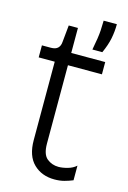

<svg xmlns="http://www.w3.org/2000/svg" viewBox="-107 -725 523 786"><g transform="rotate(15 154.5 -332.0)"><path d="M205 8Q151 8 116.5 -25.5Q82 -59 82 -126V-458H14V-509H52Q72 -509 81.5 -518.5Q91 -528 92 -545L99 -616H138V-510H282V-458H138V-126Q138 -80 159 -63Q180 -46 208 -46Q225 -46 246.5 -52Q268 -58 282 -71V-9Q265 -2 246.5 3Q228 8 205 8ZM218 -546Q229 -602 230.5 -630.5Q232 -659 232 -672H288Q288 -641 282 -611Q276 -581 260 -546Z"/></g></svg>

Font: Bricolage Grotesque 48pt ExtraLight
Style: Regular
Weight: 200
Designer: Mathieu Triay
Foundry: Atelier Triay
Version: Version 1.000; ttfautohint (v1.8.4.7-5d5b);gftools[0.9.32]